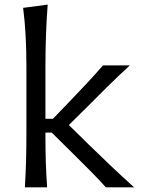

<svg xmlns="http://www.w3.org/2000/svg" viewBox="-20 -801 608 821"><path d="M86.3 0H181.6Q177.6 -55.8 175.9 -107.1Q174.3 -158.4 174.3 -217.8V-234.1H201.1L292.9 -143.4Q329.2 -107.6 364.7 -71.8Q400.1 -36 432.8 0H553.4Q503.1 -45.4 454.3 -91.6Q405.6 -137.8 358.7 -183.6L274.5 -266.4L347.6 -338.7Q392.1 -384 438.6 -429.6Q485.2 -475.3 535.1 -521.3H420.3Q388.5 -484.5 353.9 -447.5Q319.3 -410.5 283.9 -373.6L206.5 -293.1H174.3V-519.4Q174.3 -588.6 176.7 -653.1Q179 -717.5 183.9 -781.3L78.9 -767.4Q86.4 -708.6 89.6 -647.1Q92.9 -585.6 92.9 -519.4V-230.1Q92.9 -165.4 91.4 -111.6Q89.9 -57.8 86.3 0Z"/></svg>

Font: Pinar FD VF
Style: Regular
Weight: 300
Designer: Amin Abedi
Version: Version 2.000